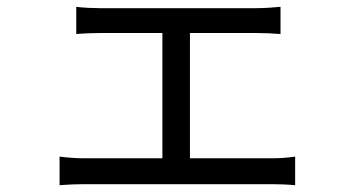

<svg xmlns="http://www.w3.org/2000/svg" viewBox="-20 -537 1040 564"><path d="M155 -77V7C179 5 205 4 227 4H780C796 4 827 5 847 7V-77C827 -74 804 -72 780 -72H538V-440H733C756 -440 782 -439 804 -437V-517C783 -515 758 -513 733 -513H273C257 -513 225 -514 204 -517V-437C225 -439 257 -440 273 -440H457V-72H227C204 -72 178 -74 155 -77Z"/></svg>

Font: Noto Sans Mono CJK HK
Style: Regular
Weight: 400
Designer: Ryoko NISHIZUKA 西塚涼子 (kana, bopomofo & ideographs); Paul D. Hunt (Latin, Greek & Cyrillic); Sandoll Communications 산돌커뮤니
Foundry: Adobe
Version: Version 2.004;hotconv 1.0.118;makeotfexe 2.5.65603